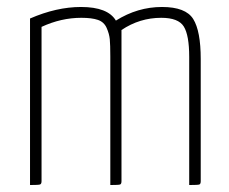

<svg xmlns="http://www.w3.org/2000/svg" viewBox="-20 -530 656 550"><path d="M444 -510Q512 -510 533.5 -475.5Q555 -441 555 -361V-11Q555 -3 551 -1.5Q547 0 522 0V-367Q522 -429 506.5 -454Q491 -479 442 -479Q380 -479 328 -444V-11Q328 -3 324 -1.5Q320 0 296 0V-368Q296 -402 294.5 -417.5Q293 -433 285.5 -450Q278 -467 260.5 -473Q243 -479 213 -479Q155 -479 99 -453V-11Q99 -3 94.5 -1.5Q90 0 66 0V-477Q142 -510 212 -510Q289 -510 312 -471Q374 -510 444 -510Z"/></svg>

Font: Yanone Kaffeesatz Thin
Style: Regular
Weight: 250
Designer: Yanone (Cyrillic: Daniel Pouzeot)
Foundry: Yanone
Version: Version 1.003;PS 001.003;hotconv 1.0.88;makeotf.lib2.5.64775